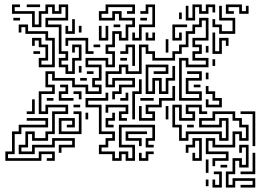

<svg xmlns="http://www.w3.org/2000/svg" viewBox="-20 -696 1216 862"><path d="M856 -604H814V-670H826V-616H844V-676H886V-646H904V-676H946V-640H934V-664H916V-634H874V-664H856ZM316 -364H274V-394H244V-436H274V-454H244V-574H184V-616H274V-664H256V-634H214V-664H196V-634H166V-574H124V-634H34V-676H70V-664H46V-646H136V-586H154V-646H184V-676H226V-646H244V-676H286V-604H196V-586H256V-466H286V-424H256V-406H286V-376H304V-436H334V-484H316V-460H304V-496H346V-424H316ZM64 -4V-46H94V-106H136V-76H184V-106H214V-196H274V-214H196V-184H154V-286H214V-304H184V-376H226V-346H316V-316H376V-286H424V-304H394V-346H424V-394H364V-436H466V-406H484V-454H454V-496H484V-556H526V-526H544V-586H574V-604H514V-634H496V-604H424V-646H454V-676H586V-634H550V-646H574V-664H466V-634H436V-616H484V-646H526V-616H586V-574H556V-514H514V-544H496V-484H466V-466H496V-394H454V-424H376V-406H436V-334H406V-316H436V-274H364V-304H304V-334H214V-364H196V-316H226V-274H166V-196H184V-226H286V-184H226V-94H196V-64H124V-94H106V-34H76V-16H124V-46H214V-76H316V-34H256V-10H244V-46H304V-64H226V-34H136V-4ZM1030 -634H994V-676H1066V-646H1084V-670H1096V-634H1054V-664H1006V-646H1030ZM100 -664V-676H160V-664ZM616 -514H574V-550H586V-526H604V-586H664V-664H646V-634H610V-646H634V-676H676V-574H616ZM964 -544V-574H934V-610H946V-586H976V-556H1024V-604H964V-670H976V-616H1036V-544ZM796 -610H784V-640H796ZM640 -604H610V-616H640ZM784 -244V-436H826V-406H904V-424H844V-466H874V-484H844V-526H904V-604H886V-574H856V-544H826V-484H796V-454H766V-424H664V-454H634V-484H616V-364H544V-394H526V-364H466V-316H484V-346H586V-304H526V-274H496V-250H484V-286H514V-316H574V-334H496V-304H454V-376H514V-406H556V-376H604V-496H646V-466H676V-436H754V-466H784V-496H814V-556H844V-586H874V-616H916V-514H856V-496H886V-454H856V-436H916V-394H814V-424H796V-256H874V-274H814V-346H874V-364H820V-376H886V-334H826V-286H886V-244ZM70 -604H40V-616H70ZM316 -544H274V-580H286V-556H304V-610H316ZM520 -574H490V-586H520ZM796 -514H754V-586H820V-574H766V-526H784V-550H796ZM154 -394V-436H184V-484H154V-514H136V-490H124V-526H166V-496H196V-424H166V-406H214V-514H184V-544H94V-574H76V-550H64V-586H106V-556H196V-526H226V-394ZM466 -514H424V-580H436V-526H454V-580H466ZM346 -550H334V-580H346ZM976 -454H934V-550H946V-466H964V-526H1006V-490H994V-514H976ZM676 -514H634V-550H646V-526H664V-550H676ZM400 -454H364V-514H286V-490H274V-526H376V-466H400ZM736 -460H724V-520H736ZM430 -484H400V-496H430ZM586 -400H574V-484H556V-454H520V-466H544V-496H586ZM916 -460H904V-490H916ZM160 -454H130V-466H160ZM550 -424H520V-436H550ZM946 -400H934V-430H946ZM676 -274H634V-406H736V-364H670V-376H724V-394H646V-286H664V-346H706V-286H724V-346H754V-400H766V-334H736V-274H694V-334H676ZM346 -370H334V-400H346ZM400 -364H370V-376H400ZM916 -340H904V-370H916ZM370 -334H340V-346H370ZM586 -160H574V-286H604V-340H616V-274H586ZM244 -244V-286H274V-304H250V-316H286V-274H256V-256H310V-244ZM880 -304H850V-316H880ZM604 -154V-220H616V-166H664V-184H634V-226H694V-256H754V-310H766V-244H706V-214H646V-196H676V-154ZM904 -214V-250H916V-226H964V-244H934V-274H904V-310H916V-286H946V-256H976V-214ZM346 -250H334V-274H310V-286H346ZM556 -244H520V-256H544V-280H556ZM526 26H484V-4H424V-46H454V-76H484V-94H424V-214H364V-256H454V-280H466V-244H376V-226H436V-106H496V-64H466V-34H436V-16H496V14H514V-16H556V14H574V-34H514V-136H676V-64H646V-46H670V-34H634V-76H664V-124H526V-46H586V26H544V-4H526ZM220 -244H190V-256H220ZM610 -244V-256H670V-244ZM136 -184H100V-196H124V-250H136ZM340 -214H310V-226H340ZM946 50H934V14H994V-4H904V-76H946V-46H1024V-106H1066V-76H1084V-124H1054V-154H1024V-184H946V-154H886V-136H964V-166H1006V-64H964V-94H826V-64H784V-124H754V-226H796V-166H844V-184H814V-226H886V-196H910V-184H874V-214H826V-196H856V-154H784V-214H766V-136H796V-76H814V-106H976V-76H994V-154H976V-124H874V-166H934V-196H1036V-166H1066V-136H1096V-64H1054V-94H1036V-34H934V-64H916V-16H1006V26H946ZM550 -154H514V-196H544V-214H466V-190H454V-226H556V-184H526V-166H550ZM736 -160H724V-220H736ZM244 -94V-166H316V-124H280V-136H304V-154H256V-106H334V-184H310V-196H346V-94ZM1126 -40H1114V-184H1060V-196H1126ZM490 -124H454V-166H484V-190H496V-154H466V-136H490ZM376 -160H364V-190H376ZM4 26V-16H34V-106H64V-136H184V-154H100V-166H196V-124H76V-94H46V-4H16V14H154V-16H226V26H190V14H214V-4H166V26ZM850 -124H820V-136H850ZM616 -40H604V-64H544V-106H640V-94H556V-76H616ZM886 26H844V-10H856V14H874V-64H856V-34H826V-10H814V-46H844V-76H886ZM1036 146H994V74H1024V14H1066V44H1084V-34H1066V-10H1054V-46H1096V56H1054V26H1036V86H1006V134H1024V104H1126V146H1060V134H1114V116H1036ZM646 26H604V-10H616V14H634V-16H670V-4H646ZM1060 86V74H1114V-10H1126V86ZM916 80H904V20H916ZM1000 56H970V44H1000ZM976 146H934V110H946V134H964V86H940V74H976ZM916 140H904V110H916Z"/></svg>

Font: Rubik Maze
Style: Regular
Weight: 400
Designer: Hubert and Fischer, NaN
Foundry: Hubert and Fischer, NaN
Version: Version 2.200